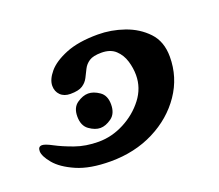

<svg xmlns="http://www.w3.org/2000/svg" viewBox="-146 -448 622 545"><g transform="rotate(-20 165.0 -175.5)"><path d="M105 0Q43 0 3 -17.5Q-37 -35 -56 -58Q-75 -81 -75 -96Q-75 -110 -63 -110Q-54 -110 -32.5 -98.5Q-11 -87 21 -75.5Q53 -64 92 -64Q132 -64 169.5 -83.5Q207 -103 231.5 -135Q256 -167 256 -206Q256 -227 249.5 -248.5Q243 -270 227.5 -284.5Q212 -299 185 -299Q160 -299 148 -291Q136 -283 130 -271Q124 -259 118 -247Q112 -235 100 -227Q88 -219 63 -219Q44 -219 33 -230Q22 -241 22 -258Q22 -277 40 -298.5Q58 -320 96 -335.5Q134 -351 193 -351Q233 -351 272 -337.5Q311 -324 337.5 -296Q364 -268 364 -222Q364 -160 329.5 -109.5Q295 -59 236.5 -29.5Q178 0 105 0ZM110 -99Q94 -99 76.5 -111.5Q59 -124 59 -152Q59 -179 76.5 -191Q94 -203 110 -203Q126 -203 143.5 -191Q161 -179 161 -152Q161 -124 143.5 -111.5Q126 -99 110 -99Z"/></g></svg>

Font: Solitreo
Style: Regular
Weight: 400
Designer: Nathan Gross, Bryan Kirschen, Binghamton University
Foundry: Eli Heuer
Version: Version 1.100; ttfautohint (v1.8.4.7-5d5b)